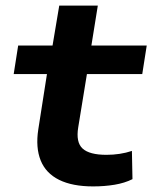

<svg xmlns="http://www.w3.org/2000/svg" viewBox="-20 -657 545 687"><path d="M313 10Q239 10 191.5 -13.5Q144 -37 125.5 -83Q107 -129 117 -194L148 -392H29L45 -494H168L192 -637H330L307 -494H505L489 -392H291L260 -202Q251 -148 275.5 -125.5Q300 -103 361 -103Q385 -103 408 -106.5Q431 -110 452 -117L454 -16Q426 -2 390 4Q354 10 313 10Z"/></svg>

Font: Nunito Sans 10pt Expanded
Style: Bold Italic
Weight: 700
Width: 7
Italic angle: -9°
Designer: Vernon Adams
Foundry: Vernon Adams
Version: Version 3.101;gftools[0.9.27]